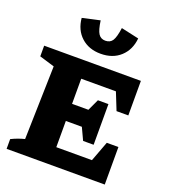

<svg xmlns="http://www.w3.org/2000/svg" viewBox="-161 -1032 1017 1149"><g transform="rotate(20 347.5 -457.5)"><path d="M566 -239H640V0H15V-62Q55 -82 99 -93L111 -560L15 -589V-657H631V-437H556L512 -547H291V-387H395L429 -460H496V-201H429L393 -278H291V-111H518ZM348 -727Q273 -727 224.5 -771Q176 -815 169 -890L281 -915Q289 -856 304 -833Q319 -810 348 -810Q379 -810 393.5 -833Q408 -856 416 -915L529 -890Q522 -816 473.5 -771.5Q425 -727 348 -727Z"/></g></svg>

Font: Piazzolla SC ExtraBold
Style: Regular
Weight: 800
Designer: Juan Pablo del Peral
Foundry: Huerta Tipografica
Version: Version 1.330